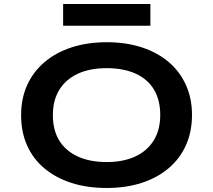

<svg xmlns="http://www.w3.org/2000/svg" viewBox="-20 -925 1061 955"><path d="M511 10Q414 10 336 -15Q258 -40 201.5 -87Q145 -134 115 -201Q85 -268 85 -352Q85 -435 115 -501.5Q145 -568 201.5 -616Q258 -664 336.5 -689.5Q415 -715 511 -715Q607 -715 685 -689.5Q763 -664 818.5 -617Q874 -570 904.5 -503Q935 -436 935 -354Q935 -270 905 -203Q875 -136 819 -88.5Q763 -41 685 -15.5Q607 10 511 10ZM511 -119Q593 -119 652.5 -146.5Q712 -174 744.5 -226.5Q777 -279 777 -353Q777 -428 745.5 -480Q714 -532 654 -559Q594 -586 511 -586Q427 -586 367.5 -558.5Q308 -531 275.5 -479Q243 -427 243 -352Q243 -277 275 -225.5Q307 -174 367 -146.5Q427 -119 511 -119ZM294 -797V-905H728V-797Z"/></svg>

Font: Nunito Sans 7pt Expanded
Style: Bold
Weight: 700
Width: 7
Designer: Vernon Adams
Foundry: Vernon Adams
Version: Version 3.101;gftools[0.9.27]